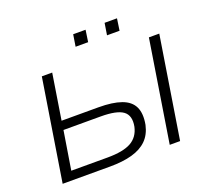

<svg xmlns="http://www.w3.org/2000/svg" viewBox="-146 -1073 1351 1252"><g transform="rotate(-20 529.0 -446.5)"><path d="M83 0 195 -705H267L217 -389H473Q570 -389 630.5 -367.5Q691 -346 713.5 -299Q736 -252 722 -176Q708 -113 669 -74.5Q630 -36 565.5 -18Q501 0 412 0ZM165 -61H417Q525 -61 580 -91.5Q635 -122 650 -190Q664 -264 621 -296Q578 -328 466 -328H208ZM826 0 938 -705H1010L898 0ZM686 -811 699 -893H785L773 -811ZM468 -811 481 -893H567L555 -811Z"/></g></svg>

Font: Nunito Sans 10pt Expanded Light
Style: Italic
Weight: 300
Width: 7
Italic angle: -9°
Designer: Vernon Adams
Foundry: Vernon Adams
Version: Version 3.101;gftools[0.9.27]